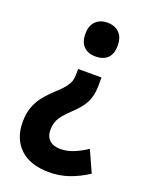

<svg xmlns="http://www.w3.org/2000/svg" viewBox="-140 -624 681 881"><g transform="rotate(20 201.0 -183.5)"><path d="M289 -270Q289 -237 282 -211.5Q275 -186 259.5 -163.5Q244 -141 217 -116Q194 -94 179 -76Q164 -58 157.5 -40Q151 -22 151 0Q151 32 170 49.5Q189 67 223 67Q254 67 285 55Q316 43 351 20L398 124Q354 153 308 169Q262 185 212 185Q118 185 68.5 137.5Q19 90 19 10Q19 -31 30 -62.5Q41 -94 62.5 -121Q84 -148 117 -178Q142 -201 154 -217Q166 -233 170.5 -247.5Q175 -262 175 -281V-306H289ZM309 -469Q309 -427 288 -407Q267 -387 229 -387Q194 -387 172.5 -407.5Q151 -428 151 -469Q151 -510 173 -531Q195 -552 229 -552Q265 -552 287 -531Q309 -510 309 -469Z"/></g></svg>

Font: Noto Sans Condensed
Style: Regular
Weight: 400
Width: 3
Version: Version 2.013